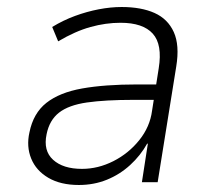

<svg xmlns="http://www.w3.org/2000/svg" viewBox="-20 -520 606 548"><path d="M205 8Q153 8 118 -12.5Q83 -33 69 -67.5Q55 -102 64 -142Q75 -197 112.5 -226.5Q150 -256 214.5 -267.5Q279 -279 372 -279H437L430 -235H361Q280 -235 228 -227.5Q176 -220 148.5 -198.5Q121 -177 113 -137Q103 -90 131.5 -64Q160 -38 214 -38Q260 -38 303.5 -60Q347 -82 377.5 -120Q408 -158 414 -204L433 -325Q444 -393 416 -424Q388 -455 324 -455Q282 -455 238.5 -443Q195 -431 146 -402L129 -443Q160 -462 194 -474.5Q228 -487 262 -493.5Q296 -500 327 -500Q383 -500 421 -483Q459 -466 476 -428.5Q493 -391 483 -330L430 0H385L402 -110H400Q381 -76 351.5 -49Q322 -22 285 -7Q248 8 205 8Z"/></svg>

Font: Nunito Sans 7pt SemiCondensed ExtraLight
Style: Italic
Weight: 250
Width: 4
Italic angle: -9°
Designer: Vernon Adams
Foundry: Vernon Adams
Version: Version 3.101;gftools[0.9.27]